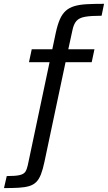

<svg xmlns="http://www.w3.org/2000/svg" viewBox="-84 -762 552 982"><path d="M-63.6 200 -49.5 138.5Q-4.1 138.5 16.8 133.5Q37.7 128.5 45.7 116.3Q53.6 104 58.1 83.1L169.5 -443.8H64.2L78.3 -510H183.5L201 -592.9Q210.2 -635.8 222.3 -663.3Q234.5 -690.8 252.4 -706.8Q270.3 -722.8 296.4 -730.6Q322.5 -738.5 359.7 -740.5Q396.9 -742.5 448.1 -742.5L435.6 -681.5Q381 -681.5 350.8 -676.1Q320.6 -670.7 306.7 -654.6Q292.8 -638.5 286.4 -607.1L265.3 -510H399.1L385 -443.8H251.2L143.4 65.5Q135.3 104.4 125.4 129.7Q115.5 155 101 169.3Q86.5 183.6 64.6 190Q42.7 196.4 11.5 198.2Q-19.6 200 -63.6 200Z"/></svg>

Font: Saira Thin
Style: Italic
Weight: 100
Italic angle: -12°
Designer: Hector Gatti with collaboration of the Omnibus-Type team
Foundry: Omnibus-Type
Version: Version 1.101